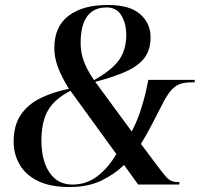

<svg xmlns="http://www.w3.org/2000/svg" viewBox="-20 -744 806 774"><path d="M260 10Q184 10 134 -14Q84 -38 59.5 -80Q35 -122 35 -174Q35 -238 63.5 -280.5Q92 -323 142.5 -348Q193 -373 258 -386Q227 -436 213 -474.5Q199 -513 199 -550Q199 -637 256.5 -680.5Q314 -724 414 -724Q503 -724 545 -687Q587 -650 587 -594Q587 -544 563 -511.5Q539 -479 489.5 -456.5Q440 -434 364 -414L511 -214Q532 -254 546.5 -298Q561 -342 570 -384L578 -422H766L764 -412H751Q722 -412 702.5 -404Q683 -396 667 -376.5Q651 -357 633 -321Q613 -283 592.5 -242.5Q572 -202 548 -164L611 -80Q638 -43 654 -26.5Q670 -10 696 -10H704L702 0H537L480 -79Q441 -41 387.5 -15.5Q334 10 260 10ZM359 -421Q432 -462 460.5 -503Q489 -544 489 -603Q489 -649 469.5 -681.5Q450 -714 410 -714Q305 -714 305 -570Q305 -535 317 -500Q329 -465 359 -421ZM272 0Q329 0 373 -34Q417 -68 449 -123L264 -378Q200 -345 173.5 -299Q147 -253 147 -177Q147 -97 179.5 -48.5Q212 0 272 0Z"/></svg>

Font: Noto Serif Display Medium
Style: Italic
Weight: 500
Italic angle: -12°
Designer: Monotype Design Team
Foundry: Monotype Imaging Inc.
Version: Version 2.009